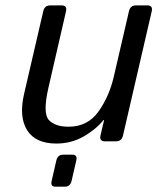

<svg xmlns="http://www.w3.org/2000/svg" viewBox="-20 -533 593 724"><path d="M70.8 -178.7 143.1 -490.7Q147.9 -512.7 169.9 -512.7H211.9Q233.9 -512.7 229 -490.7L162.6 -202.1Q140.6 -106 164.1 -80.6Q187.5 -55.2 238.8 -55.2Q310.5 -55.2 351.1 -112.1Q391.6 -168.9 408.7 -242.2L466.3 -490.7Q471.2 -512.7 493.2 -512.7H535.2Q557.1 -512.7 552.2 -490.7L443.8 -22Q439 0 417 0H376Q354 0 358.9 -22L372.6 -80.6H370.6Q341.8 -44.9 295.2 -18.3Q248.5 8.3 192.4 8.3Q114.3 8.3 82.5 -41.7Q50.8 -91.8 70.8 -178.7ZM189 170.9Q169.4 170.9 174.8 148.9L192.4 72.3Q197.8 50.3 217.3 50.3H253.4Q272.9 50.3 267.6 72.3L250 148.9Q244.6 170.9 225.1 170.9Z"/></svg>

Font: Istok Web
Style: BoldItalic
Weight: 700
Italic angle: -13°
Designer: Andrey V. Panov
Foundry: Andrey V. Panov
Version: Version 1.0.2g